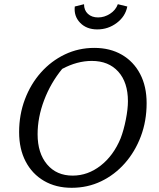

<svg xmlns="http://www.w3.org/2000/svg" viewBox="-20 -885 756 914"><path d="M321 9Q246 9 189.5 -24Q133 -57 102 -116.5Q71 -176 71 -256Q71 -339 98.5 -412Q126 -485 175 -540Q224 -595 289 -626Q354 -657 429 -657Q504 -657 560 -624.5Q616 -592 647 -533Q678 -474 678 -394Q678 -309 650.5 -236Q623 -163 574.5 -108Q526 -53 461.5 -22Q397 9 321 9ZM326 -49Q398 -49 459 -96.5Q520 -144 554 -226Q569 -265 579 -315.5Q589 -366 589 -403Q589 -493 543 -544Q497 -595 417 -595Q347 -595 276 -557Q221 -490 190 -408Q159 -326 159 -246Q159 -156 204 -102.5Q249 -49 326 -49ZM443 -745Q392 -745 361.5 -776.5Q331 -808 336 -854L380 -865Q380 -836 398.5 -819Q417 -802 447 -802Q477 -802 504 -819.5Q531 -837 541 -865L586 -854Q577 -807 536 -776Q495 -745 443 -745Z"/></svg>

Font: Piazzolla SC
Style: Italic
Weight: 400
Italic angle: -11.3°
Designer: Juan Pablo del Peral
Foundry: Huerta Tipografica
Version: Version 1.330